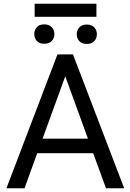

<svg xmlns="http://www.w3.org/2000/svg" viewBox="-20 -1000 692 1020"><path d="M14.2 0 285.2 -710.9H367.7L639.6 0H543L475.1 -186H177.7L110.4 0ZM206.1 -263.2H447.3L326.7 -594.7ZM492.2 -980V-910.6H164.1V-980ZM162.1 -818.4Q162.1 -840.3 175.5 -855.5Q189 -870.6 215.3 -870.6Q241.2 -870.6 255.1 -855.5Q269 -840.3 269 -818.4Q269 -797.4 255.1 -782.5Q241.2 -767.6 215.3 -767.6Q189 -767.6 175.5 -782.5Q162.1 -797.4 162.1 -818.4ZM440.9 -869.6Q467.3 -869.6 481 -854.5Q494.6 -839.4 494.6 -817.9Q494.6 -796.4 481 -781.5Q467.3 -766.6 440.9 -766.6Q415 -766.6 401.4 -781.5Q387.7 -796.4 387.7 -817.9Q387.7 -839.4 401.4 -854.5Q415 -869.6 440.9 -869.6Z"/></svg>

Font: Roboto21382017
Style: Regular
Weight: 400
Designer: Christian Robertson
Foundry: Google
Version: Version 2.138; 2017